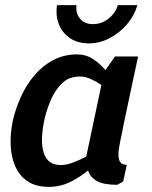

<svg xmlns="http://www.w3.org/2000/svg" viewBox="-20 -720 593 748"><path d="M292 -422Q248 -422 220.5 -394.5Q193 -367 176.5 -327Q160 -287 152 -250Q146 -222 144 -191.5Q142 -161 147.5 -135Q153 -109 169.5 -93Q186 -77 218 -77Q239 -77 265 -87Q291 -97 316 -110L375 -389Q356 -402 334 -412Q312 -422 292 -422ZM437 0Q383 0 357 -15Q331 -30 323 -56Q292 -30 253.5 -11Q215 8 170 8Q119 8 87 -14Q55 -36 39 -73Q23 -110 21.5 -156Q20 -202 30 -250Q41 -298 62 -344Q83 -390 114.5 -427Q146 -464 187.5 -486Q229 -508 280 -508Q315 -508 342.5 -490Q370 -472 391 -447L428 -500H518L503 -430L462 -237L454 -196Q447 -166 443 -139Q439 -112 445 -95Q451 -78 474 -78L460 -13ZM278 -700Q274 -669 291.5 -647.5Q309 -626 342 -626Q376 -626 403 -647.5Q430 -669 439 -700H515Q503 -658 474 -624.5Q445 -591 406.5 -571Q368 -551 326 -551Q284 -551 254 -570.5Q224 -590 210 -624Q196 -658 202 -700Z"/></svg>

Font: Epunda Sans SemiBold
Style: Italic
Weight: 600
Italic angle: -12.0243°
Designer: Simon Atzbach
Foundry: typofactur
Version: Version 2.204; ttfautohint (v1.8.4.7-5d5b)